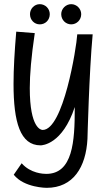

<svg xmlns="http://www.w3.org/2000/svg" viewBox="-20 -677 504 922"><path d="M351 -512C347 -446 284 -53 185 -53C178 -53 123 -59 123 -254C123 -318 130 -404 147 -518L58 -525C50 -431 45 -347 45 -274C45 -90 77 21 175 21C183 21 280 16 339 -163V-157C339 1 330 158 202 158C189 158 127 156 84 107L46 162C96 225 204 225 204 225C332 225 393 125 400 -10C400 -10 408 -330 425 -512ZM370 -609C370 -635 348 -657 322 -657C296 -657 274 -635 274 -609C274 -581 296 -560 322 -560C348 -560 370 -581 370 -609ZM219 -609C219 -635 198 -657 171 -657C145 -657 124 -635 124 -609C124 -581 145 -560 171 -560C198 -560 219 -581 219 -609Z"/></svg>

Font: Englebert
Style: Regular
Weight: 400
Designer: Astigmatic (AOETI)
Foundry: Astigmatic (AOETI)
Version: Version 1.000